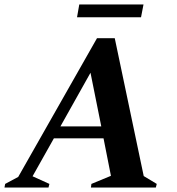

<svg xmlns="http://www.w3.org/2000/svg" viewBox="-53 -835 790 855"><path d="M-33 0 -30 -16 28 -47 379 -665H458L587 -51L645 -16L641 0H352L354 -16L441 -52L408 -219H187L92 -50L167 -16L163 0ZM216 -272H398L350 -511ZM290 -758 300 -815H586L575 -758Z"/></svg>

Font: Spectral SC
Style: Bold Italic
Weight: 700
Italic angle: -10°
Designer: Jean-Baptiste Levee
Foundry: Production Type
Version: Version 2.001